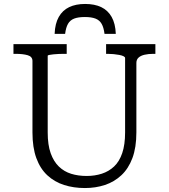

<svg xmlns="http://www.w3.org/2000/svg" viewBox="-20 -933 853 970"><path d="M410 -913Q363 -913 329.5 -897Q296 -881 277 -847.5Q258 -814 256 -762H309Q313 -794 323.5 -812.5Q334 -831 354.5 -839Q375 -847 409 -847Q442 -847 462.5 -839Q483 -831 493.5 -812.5Q504 -794 508 -762H565Q563 -814 544 -847.5Q525 -881 491.5 -897Q458 -913 410 -913ZM221 -264Q221 -201 236 -159Q251 -117 277.5 -91.5Q304 -66 339.5 -55Q375 -44 418 -44Q459 -44 494.5 -55.5Q530 -67 556.5 -92Q583 -117 597.5 -159.5Q612 -202 612 -264V-640Q612 -645 604 -649Q596 -653 583 -655.5Q570 -658 554.5 -659.5Q539 -661 525 -661H516V-710H765V-661H754Q730 -661 710.5 -656.5Q691 -652 680 -642Q669 -632 669 -615V-264Q669 -188 649 -134.5Q629 -81 593 -47.5Q557 -14 510 1.5Q463 17 409 17Q352 17 303.5 1.5Q255 -14 219 -47.5Q183 -81 163.5 -134.5Q144 -188 144 -264V-625Q144 -647 120 -654Q96 -661 59 -661H48V-710H317V-661H308Q294 -661 278.5 -660.5Q263 -660 250 -658.5Q237 -657 229 -655.5Q221 -654 221 -651Z"/></svg>

Font: Roboto Serif Light
Style: Regular
Weight: 300
Designer: Greg Gazdowicz
Foundry: Commercial Type
Version: Version 1.008